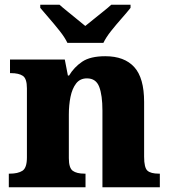

<svg xmlns="http://www.w3.org/2000/svg" viewBox="-20 -786 716 806"><path d="M17 0V-57H21Q55 -57 74 -69Q93 -81 93 -125V-415Q93 -456 76 -467.5Q59 -479 26 -479H22V-536H252L265 -469H270Q291 -504 325 -527Q359 -550 422 -550Q502 -550 543.5 -504.5Q585 -459 585 -358V-128Q585 -82 599 -69.5Q613 -57 647 -57H651V0H410V-322Q410 -386 396.5 -421.5Q383 -457 345 -457Q316 -457 299.5 -435.5Q283 -414 276 -379.5Q269 -345 269 -305V-122Q269 -81 285.5 -69Q302 -57 335 -57H339V0ZM263 -606Q252 -629 231 -655.5Q210 -682 187.5 -708Q165 -734 149 -753V-766H230Q242 -755 262 -739Q282 -723 302.5 -706Q323 -689 338 -677Q353 -689 374 -706Q395 -723 415 -739Q435 -755 447 -766H528V-753Q513 -734 490 -708Q467 -682 446 -655.5Q425 -629 414 -606Z"/></svg>

Font: Noto Serif Devanagari ExtraBold
Style: Regular
Weight: 800
Designer: Universal Thirst, Indian Type Foundry and the Monotype Design Team
Foundry: Monotype Imaging Inc.
Version: Version 2.004; ttfautohint (v1.8.4.7-5d5b)